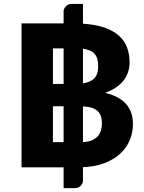

<svg xmlns="http://www.w3.org/2000/svg" viewBox="-20 -847 728 972"><path d="M302 0H89V-728.5H302V-790.5Q303 -804.5 314.2 -815.8Q325.5 -827 343 -827H400V-727Q463.5 -723 508.2 -707.5Q553 -692 581.5 -666.8Q610 -641.5 623 -607.2Q636 -573 636 -531.5Q636 -507 629 -484.2Q622 -461.5 607 -441.5Q592 -421.5 568.5 -405.2Q545 -389 512 -377Q584 -359.5 618.5 -320.2Q653 -281 653 -219.5Q653 -174.5 636.2 -135.8Q619.5 -97 587.2 -67.8Q555 -38.5 508 -20.8Q461 -3 400 -0.5V69Q399 83 387.8 94.2Q376.5 105.5 359 105.5H302ZM496 -223Q496 -242 491.2 -257.2Q486.5 -272.5 475.5 -283.5Q464.5 -294.5 446 -300.8Q427.5 -307 400 -308.5V-127.5Q429.5 -129 448.2 -138Q467 -147 477.5 -160.5Q488 -174 492 -190.2Q496 -206.5 496 -223ZM477 -511.5Q477 -555 458.2 -575.2Q439.5 -595.5 400 -600V-425Q436.5 -430.5 456.8 -450Q477 -469.5 477 -511.5ZM248 -127.5H302V-309H248ZM248 -422H302V-602H248Z"/></svg>

Font: Lato Black
Style: Regular
Weight: 900
Designer: Lukasz Dziedzic
Foundry: tyPoland Lukasz Dziedzic
Version: Version 2.007; 2014-02-27